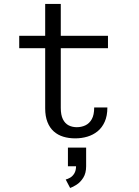

<svg xmlns="http://www.w3.org/2000/svg" viewBox="-20 -678 690 954"><path d="M204.5 -139.5V-658.5H282V-142Q282 -106.5 292.5 -85.5Q303 -64.5 321 -55.2Q339 -46 361.5 -46Q384.5 -46 404.2 -55.2Q424 -64.5 436 -85.8Q448 -107 448 -144H513.5Q513.5 -102 500.2 -72.8Q487 -43.5 464.8 -25.5Q442.5 -7.5 414 1Q385.5 9.5 354 9.5Q321.5 9.5 294.5 1.2Q267.5 -7 247.2 -25Q227 -43 215.8 -71.5Q204.5 -100 204.5 -139.5ZM75.5 -438.5V-500H516.5V-438.5ZM328.5 256 306.5 214Q316.5 211.5 328.5 204.8Q340.5 198 349.2 183.8Q358 169.5 358 145.5L408 148Q408 182.5 393.8 205Q379.5 227.5 360.8 239.5Q342 251.5 328.5 256ZM317.5 148V55.5H408V148Z"/></svg>

Font: Trispace Thin Light
Style: Regular
Weight: 300
Version: Version 1.210